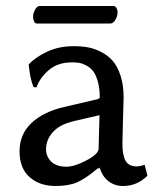

<svg xmlns="http://www.w3.org/2000/svg" viewBox="-20 -600 521 637"><path d="M310.1 -217.8 225.1 -198.2Q177.7 -187 155.3 -161.6Q132.8 -136.2 132.8 -105Q132.8 -80.6 150.1 -63.7Q167.5 -46.9 200.2 -46.9Q227.1 -46.9 266.8 -67.9Q306.6 -88.9 307.1 -106ZM310.1 -41H306.2V-43Q264.2 -7.3 235.8 4.9Q207.5 17.1 164.1 17.1Q111.8 17.1 78.4 -12.2Q44.9 -41.5 44.9 -98.1Q44.9 -154.3 84.2 -191.7Q123.5 -229 192.9 -245.1L304.2 -271Q311 -274.4 311 -275.9Q311 -306.6 304.7 -329.1Q298.3 -351.6 289.3 -363.5Q280.3 -375.5 266.8 -382.6Q253.4 -389.6 242.9 -391.4Q232.4 -393.1 219.2 -393.1Q171.4 -393.1 141.6 -367.2Q111.8 -341.3 101.1 -310.1L91.8 -311Q80.1 -334.5 75.2 -386.2Q96.7 -409.7 135.7 -428.2Q174.8 -446.8 225.1 -446.8Q250 -446.8 271.7 -442.9Q293.5 -439 315.9 -427.5Q338.4 -416 354.2 -397.7Q370.1 -379.4 380.1 -348.4Q390.1 -317.4 390.1 -276.9Q390.1 -273.4 388.2 -207.8Q386.2 -142.1 386.2 -126Q386.2 -110.4 387.2 -100.3Q388.2 -90.3 392.3 -76.4Q396.5 -62.5 406.7 -55.2Q417 -47.9 433.1 -47.9Q444.3 -47.9 460 -53.2L469.2 -17.1Q435.1 17.1 388.2 17.1Q360.4 17.1 339.6 1Q318.8 -15.1 310.1 -45.9ZM346.2 -522H102.1Q96.2 -522 93 -528.8Q89.8 -535.6 89.8 -543.9Q89.8 -556.2 96.4 -568.1Q103 -580.1 111.8 -580.1H356Q362.8 -580.1 366.5 -573.5Q370.1 -566.9 370.1 -559.1Q370.1 -546.9 362.8 -534.4Q355.5 -522 346.2 -522Z"/></svg>

Font: Linear Smooth Low Contrast
Style: Regular
Weight: 500
Designer: Philipp H. Poll, Flanker
Foundry: Philipp H. Poll, reworked by Flanker
Version: Version 1.010 | FøM Fix